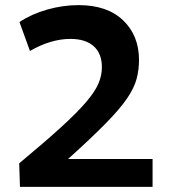

<svg xmlns="http://www.w3.org/2000/svg" viewBox="-20 -730 664 750"><path d="M55 -92Q156 -176 219 -233.5Q282 -291 316.5 -331.5Q351 -372 364.5 -403.5Q378 -435 378 -467Q378 -521 346 -549.5Q314 -578 255 -578Q179 -578 97 -531L56 -644Q103 -675 164 -692.5Q225 -710 287 -710Q399 -710 461 -650.5Q523 -591 523 -496Q523 -457 513.5 -421.5Q504 -386 476 -345Q448 -304 392.5 -247.5Q337 -191 246 -109H576V0H58Z"/></svg>

Font: Georama SemiBold
Style: Regular
Weight: 600
Designer: Jean-Baptiste Levee
Foundry: Production Type
Version: Version 1.000